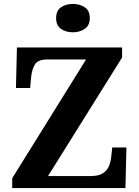

<svg xmlns="http://www.w3.org/2000/svg" viewBox="-20 -955 706 975"><path d="M42 0V-50L417 -653H220Q173 -653 157.5 -628Q142 -603 138 -562L133 -508H61L66 -714H600V-663L224 -61H440Q481 -61 503 -75.5Q525 -90 534 -113Q543 -136 545 -161L550 -206H622L617 0ZM350.2 -791Q314 -791 289.5 -808.5Q265 -826 265 -863Q265 -901 289.8 -918Q314.5 -935 350.5 -935Q385 -935 410.5 -918Q436 -901 436 -863Q436 -826 410.4 -808.5Q384.8 -791 350.2 -791Z"/></svg>

Font: Noto Serif Tamil
Style: Regular
Weight: 400
Designer: Indian Type Foundry, Tom Grace, and the Monotype Design Team
Foundry: Monotype Imaging Inc.
Version: Version 2.003